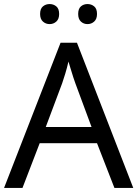

<svg xmlns="http://www.w3.org/2000/svg" viewBox="-20 -928 679 948"><path d="M545 0 459 -221H176L91 0H0L279 -717H360L638 0ZM352 -517Q349 -525 342 -546Q335 -567 328.5 -589.5Q322 -612 318 -624Q311 -593 302 -563.5Q293 -534 287 -517L206 -301H432ZM178 -859Q178 -885 192 -896.5Q206 -908 225 -908Q244 -908 258 -896.5Q272 -885 272 -859Q272 -834 258 -821.5Q244 -809 225 -809Q206 -809 192 -821.5Q178 -834 178 -859ZM366 -859Q366 -885 379.5 -896.5Q393 -908 412 -908Q431 -908 445 -896.5Q459 -885 459 -859Q459 -834 445 -821.5Q431 -809 412 -809Q393 -809 379.5 -821.5Q366 -834 366 -859Z"/></svg>

Font: Noto Sans Osmanya
Style: Regular
Weight: 400
Designer: Monotype Design Team
Foundry: Monotype Imaging Inc.
Version: Version 2.001; ttfautohint (v1.8.4.7-5d5b)